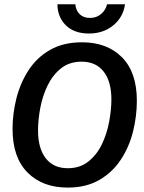

<svg xmlns="http://www.w3.org/2000/svg" viewBox="-20 -859 669 892"><path d="M294.2 12.5Q177.5 12.5 107.9 -57.5Q38.3 -127.5 38.3 -260Q38.3 -330.8 56.2 -402.1Q74.2 -473.3 112.5 -532.5Q150.8 -591.7 212.5 -627.1Q274.2 -662.5 360.8 -662.5Q477.5 -662.5 546.7 -592.9Q615.8 -523.3 615.8 -390.8Q615.8 -319.2 597.9 -247.5Q580 -175.8 541.2 -117.1Q502.5 -58.3 441.2 -22.9Q380 12.5 294.2 12.5ZM295 -77.5Q351.7 -77.5 390.8 -108.8Q430 -140 453.3 -188.8Q476.7 -237.5 487.1 -293.3Q497.5 -349.2 497.5 -397.5Q497.5 -480 461.7 -526.2Q425.8 -572.5 359.2 -572.5Q302.5 -572.5 263.8 -541.7Q225 -510.8 201.2 -462.1Q177.5 -413.3 167.1 -357.5Q156.7 -301.7 156.7 -252.5Q156.7 -170 192.5 -123.8Q228.3 -77.5 295 -77.5ZM393.3 -703.3Q325 -703.3 286.2 -741.2Q247.5 -779.2 246.7 -839.2H330Q332.5 -809.2 351.2 -792.1Q370 -775 399.2 -775.8Q428.3 -775.8 449.6 -793.8Q470.8 -811.7 477.5 -839.2H560.8Q552.5 -779.2 506.2 -741.2Q460 -703.3 393.3 -703.3Z"/></svg>

Font: Familjen Grotesk GF Medium
Style: Italic
Weight: 500
Designer: Anders Wikstroem, Jonas Baeckman, Matilda Gysing, Kristian Moeller
Foundry: Familjen STHML AB
Version: Version 2.000; Beta; Release 4; Build 6